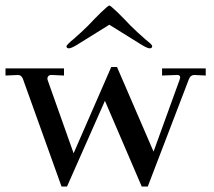

<svg xmlns="http://www.w3.org/2000/svg" viewBox="-33 -669 778 699"><path d="M191 10 50 -383Q44 -396 33 -396L-13 -394V-420H200V-394L156 -396H154Q145 -396 141.5 -390Q138 -384 141 -376L235 -111L372 -425H393L526 -117L621 -379L623 -387Q623 -397 610 -396L557 -394V-420H716V-394L675 -396Q660 -396 654 -379L505 10H483L349 -302L211 10ZM218 -493Q209 -493 209 -501Q209 -503 217 -511Q227 -521 234 -526Q265 -553 288 -576L311 -600L335 -624Q361 -649 365 -649Q369 -649 395 -624L419 -600L442 -576Q465 -553 496 -526Q506 -518 514 -511Q521 -504 521 -501Q521 -493 512 -493Q504 -493 484 -505L365 -579L246 -505Q226 -493 218 -493Z"/></svg>

Font: UnnaRegular
Style: Regular
Weight: 400
Designer: Jorge de Buen Unna
Foundry: Omnibus-Type
Version: Version 2.008;hotconv 1.0.109;makeotfexe 2.5.65596